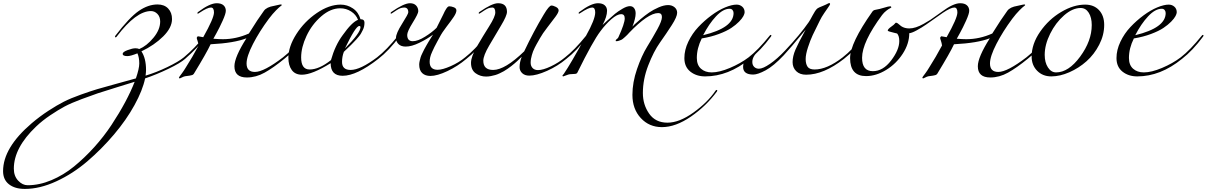

<svg xmlns="http://www.w3.org/2000/svg" viewBox="-582 -481 7849 1249"><path d="M294 51Q262 61 176 87.5Q90 114 54 126Q18 138 -51.5 164Q-121 190 -162 212Q-203 234 -254.5 268.5Q-306 303 -347 342Q-492 480 -492 616Q-492 664 -464 694Q-436 724 -402 724Q-326 724 -247.5 691Q-169 658 -101 602.5Q-33 547 30 477.5Q93 408 143.5 331.5Q194 255 232 184Q270 113 294 51ZM622 -98Q592 -71 514 -33.5Q436 4 362 29Q346 106 293 202.5Q240 299 159.5 394Q79 489 -14.5 569Q-108 649 -215.5 698.5Q-323 748 -420 748Q-485 748 -523.5 718Q-562 688 -562 632Q-562 480 -376 321Q-323 276 -267 239.5Q-211 203 -166.5 180.5Q-122 158 -56 134.5Q10 111 50.5 99Q91 87 173.5 64.5Q256 42 302 29Q324 -35 324 -68Q324 -107 312 -134Q267 -116 247 -116Q216 -116 216 -131Q216 -143 248 -155Q280 -167 299 -167Q314 -167 324 -162Q372 -182 416 -235Q460 -288 460 -341Q460 -372 442 -390.5Q424 -409 400 -409Q303 -409 178 -244Q174 -238 170 -238Q166 -238 166 -242Q166 -244 168 -248Q260 -368 321 -410Q382 -452 443 -452Q487 -452 512 -425.5Q537 -399 537 -357Q537 -301 479.5 -244Q422 -187 338 -147Q368 -102 368 -26Q368 -13 365 11Q435 -10 507.5 -45Q580 -80 614 -108Q685 -167 750 -248Q754 -254 758 -254Q762 -254 762 -250Q762 -248 760 -244Q708 -173 622 -98Z M887 -411Q887 -392 866.5 -346.5Q846 -301 826 -265L806 -229Q844 -226 868 -226Q954 -226 1037 -263Q1096 -358 1135 -411Q1152 -435 1201 -443Q1207 -444 1223.5 -448Q1240 -452 1246 -452Q1251 -452 1251 -448Q1251 -446 1243 -440.5Q1235 -435 1213.5 -413.5Q1192 -392 1167 -359Q1106 -277 1064 -195.5Q1022 -114 1022 -68Q1022 -13 1076 -13Q1135 -13 1259 -108Q1321 -156 1395 -248Q1399 -254 1403 -254Q1407 -254 1407 -250Q1407 -248 1405 -244Q1337 -152 1267 -98Q1196 -40 1139.5 -8.5Q1083 23 1024 23Q943 23 943 -50Q943 -109 1021 -232Q942 -201 788 -193Q762 -137 679 -1Q677 2 673.5 4.5Q670 7 663 8.5Q656 10 651.5 11Q647 12 637 13Q627 14 622 15Q612 17 601 23Q590 29 588 29Q582 29 582 24Q582 22 586.5 16Q591 10 602.5 -5.5Q614 -21 626 -41Q670 -110 710 -185Q708 -201 703 -215.5Q698 -230 698 -234Q698 -237 701 -241Q704 -245 705 -245Q708 -245 720.5 -242.5Q733 -240 740 -239Q810 -363 810 -400Q810 -432 790 -432Q767 -432 716 -398Q707 -392 706 -392Q702 -392 702 -396Q702 -400 708 -404Q783 -460 828 -460Q857 -460 872 -446.5Q887 -433 887 -411Z M1879 -98Q1738 12 1647 12Q1569 12 1569 -70Q1448 5 1382 5Q1338 5 1316 -25.5Q1294 -56 1294 -105Q1294 -178 1346 -259.5Q1398 -341 1478.5 -396Q1559 -451 1634 -451Q1677 -451 1713.5 -426.5Q1750 -402 1763 -356Q1789 -356 1789 -334Q1789 -321 1786.5 -309Q1784 -297 1777.5 -284.5Q1771 -272 1766.5 -263.5Q1762 -255 1751 -242Q1740 -229 1735.5 -224Q1731 -219 1717.5 -205Q1704 -191 1701 -188Q1695 -182 1679 -167Q1663 -152 1655 -144Q1643 -113 1643 -78Q1643 -26 1699 -26Q1762 -26 1871 -108Q1933 -156 2007 -248Q2011 -254 2015 -254Q2019 -254 2019 -250Q2019 -248 2017 -244Q1949 -152 1879 -98ZM1631 -427Q1568 -427 1507.5 -374.5Q1447 -322 1412 -247.5Q1377 -173 1377 -107Q1377 -29 1432 -29Q1494 -29 1571 -90Q1598 -186 1647 -252Q1707 -337 1747 -352Q1734 -386 1702 -406.5Q1670 -427 1631 -427ZM1662 -166Q1763 -267 1763 -304Q1763 -312 1755 -312Q1732 -312 1662 -166Z M2258 -300 2301 -386Q2308 -401 2311.5 -408Q2315 -415 2321 -424Q2327 -433 2331.5 -436.5Q2336 -440 2341 -440Q2354 -440 2370.5 -433.5Q2387 -427 2387 -413Q2387 -397 2369.5 -371Q2352 -345 2323 -307.5Q2294 -270 2278 -239Q2277 -237 2263 -211.5Q2249 -186 2244 -175.5Q2239 -165 2229.5 -144.5Q2220 -124 2216.5 -108.5Q2213 -93 2213 -79Q2213 -27 2265 -27Q2296 -27 2349.5 -50.5Q2403 -74 2444 -108Q2506 -156 2580 -248Q2584 -254 2588 -254Q2592 -254 2592 -250Q2592 -248 2590 -244Q2522 -152 2452 -98Q2395 -50 2328.5 -18.5Q2262 13 2218 13Q2184 13 2164.5 -5.5Q2145 -24 2145 -61Q2145 -71 2148 -84Q2151 -97 2154 -107.5Q2157 -118 2165 -134Q2173 -150 2177.5 -159.5Q2182 -169 2192.5 -186.5Q2203 -204 2206.5 -210.5Q2210 -217 2222 -235.5Q2234 -254 2235 -256Q2198 -228 2147 -203Q2096 -178 2057 -178Q2027 -178 2010.5 -194Q1994 -210 1994 -235Q1994 -264 2034 -327Q2074 -390 2074 -401Q2074 -432 2047 -432Q2040 -432 2033 -430.5Q2026 -429 2021 -427Q2016 -425 2008 -420.5Q2000 -416 1997 -414Q1994 -412 1985 -406Q1976 -400 1973 -398Q1964 -392 1963 -392Q1959 -392 1959 -396Q1959 -400 1965 -404Q2046 -460 2085 -460Q2111 -460 2125 -445Q2139 -430 2139 -408Q2139 -392 2103 -334Q2067 -276 2067 -254Q2067 -213 2103 -213Q2136 -213 2182.5 -242Q2229 -271 2258 -300Z M3102 -98Q3046 -51 2976.5 -20Q2907 11 2861 11Q2832 11 2815 -5Q2798 -21 2798 -45Q2798 -76 2812 -112Q2811 -111 2799.5 -100Q2788 -89 2783.5 -84.5Q2779 -80 2765.5 -68.5Q2752 -57 2744 -51Q2736 -45 2721.5 -34.5Q2707 -24 2696 -18Q2685 -12 2669.5 -4.5Q2654 3 2640.5 7Q2627 11 2611 14Q2595 17 2580 17Q2542 17 2512 -4.5Q2482 -26 2482 -72Q2482 -113 2521.5 -180.5Q2561 -248 2600.5 -310.5Q2640 -373 2640 -400Q2640 -432 2620 -432Q2613 -432 2606 -430.5Q2599 -429 2594 -427Q2589 -425 2581 -420.5Q2573 -416 2570 -414Q2567 -412 2558 -406Q2549 -400 2546 -398Q2537 -392 2536 -392Q2532 -392 2532 -396Q2532 -400 2538 -404Q2619 -460 2658 -460Q2716 -460 2716 -404Q2716 -379 2677.5 -315Q2639 -251 2600.5 -185Q2562 -119 2562 -86Q2562 -26 2626 -26Q2703 -26 2828 -147Q2890 -278 2955 -386Q2990 -445 3005 -445Q3017 -445 3034.5 -436Q3052 -427 3052 -413Q3052 -400 3031 -371.5Q3010 -343 2978.5 -302.5Q2947 -262 2931 -233Q2929 -229 2920 -213.5Q2911 -198 2907.5 -191.5Q2904 -185 2896.5 -170.5Q2889 -156 2885.5 -146Q2882 -136 2878 -123Q2874 -110 2872 -97.5Q2870 -85 2870 -73Q2870 -52 2882.5 -38.5Q2895 -25 2918 -25Q2950 -25 3001 -49Q3052 -73 3094 -108Q3156 -156 3230 -248Q3234 -254 3238 -254Q3242 -254 3242 -250Q3242 -248 3240 -244Q3172 -152 3102 -98Z M3367 -411Q3367 -373 3338 -319Q3339 -320 3369 -347.5Q3399 -375 3418.5 -391Q3438 -407 3467 -424Q3496 -441 3516 -441Q3533 -441 3543 -428Q3553 -415 3553 -394Q3553 -377 3547.5 -355.5Q3542 -334 3537 -321L3532 -308Q3538 -314 3547.5 -323.5Q3557 -333 3585.5 -357Q3614 -381 3641 -399.5Q3668 -418 3702.5 -433Q3737 -448 3764 -448Q3789 -448 3806 -434Q3823 -420 3823 -398Q3823 -372 3788 -317.5Q3753 -263 3711.5 -204.5Q3670 -146 3635 -55.5Q3600 35 3600 124Q3600 200 3641 258.5Q3682 317 3760 317Q3837 317 3929 251Q4021 185 4072 110Q4076 104 4080 104Q4084 104 4084 108Q4084 110 4082 114Q4012 209 3912.5 277.5Q3813 346 3724 346Q3641 346 3586.5 287Q3532 228 3532 136Q3532 55 3562 -32Q3592 -119 3628 -177.5Q3664 -236 3694 -290.5Q3724 -345 3724 -370Q3724 -396 3700 -396Q3634 -396 3510 -267Q3509 -265 3502.5 -258.5Q3496 -252 3494 -250Q3492 -248 3486 -242.5Q3480 -237 3477 -234.5Q3474 -232 3468.5 -227.5Q3463 -223 3458.5 -221.5Q3454 -220 3448.5 -217.5Q3443 -215 3437.5 -214Q3432 -213 3426 -213Q3423 -213 3423 -216Q3423 -222 3431 -227.5Q3439 -233 3441 -239Q3482 -329 3482 -361Q3482 -389 3459 -389Q3433 -389 3395.5 -356.5Q3358 -324 3324 -278Q3275 -214 3174 -9Q3171 -2 3161.5 -0.5Q3152 1 3138 1Q3124 1 3115 4L3082 16Q3077 16 3077 11Q3077 10 3078 8.5Q3079 7 3081.5 4.5Q3084 2 3086 -1Q3130 -65 3230 -248Q3290 -355 3290 -400Q3290 -432 3270 -432Q3247 -432 3196 -398Q3187 -392 3186 -392Q3182 -392 3182 -396Q3182 -400 3188 -404Q3263 -460 3308 -460Q3337 -460 3352 -446.5Q3367 -433 3367 -411Z M3992 -252Q4190 -300 4190 -396Q4190 -407 4183.5 -415.5Q4177 -424 4164 -424Q4122 -424 4076 -375Q4030 -326 3992 -252ZM4005 16Q3948 16 3909 -15Q3870 -46 3870 -103Q3870 -156 3895.5 -209.5Q3921 -263 3960.5 -305Q4000 -347 4046 -381Q4092 -415 4135.5 -433Q4179 -451 4210 -451Q4231 -451 4246.5 -437.5Q4262 -424 4262 -401Q4262 -392 4254 -376.5Q4246 -361 4225.5 -340Q4205 -319 4175 -299Q4145 -279 4094.5 -260Q4044 -241 3983 -231Q3951 -167 3951 -104Q3951 -58 3978 -34Q4005 -10 4048 -10Q4097 -10 4166 -39Q4235 -68 4288 -108Q4350 -156 4424 -248Q4428 -254 4432 -254Q4436 -254 4436 -250Q4436 -248 4434 -244Q4366 -152 4296 -98Q4156 16 4005 16Z M4516 -121Q4450 -51 4398.5 -23.5Q4347 4 4318 4Q4252 4 4252 -46Q4252 -62 4257 -73.5Q4262 -85 4267 -90Q4272 -95 4285 -104Q4298 -113 4302 -117Q4314 -127 4327 -139Q4340 -151 4345 -155.5Q4350 -160 4353 -160Q4356 -160 4356 -157Q4356 -153 4348 -145Q4312 -113 4312 -78Q4312 -58 4324 -46Q4336 -34 4355 -34Q4381 -34 4427.5 -66Q4474 -98 4525 -152Q4623 -256 4679 -337Q4688 -350 4704.5 -381.5Q4721 -413 4733 -424Q4740 -431 4779 -446Q4785 -448 4792.5 -452Q4800 -456 4805 -458.5Q4810 -461 4812 -461Q4818 -461 4818 -455Q4818 -451 4807.5 -436Q4797 -421 4779.5 -395.5Q4762 -370 4751 -347Q4721 -287 4705 -253Q4689 -219 4674 -173Q4659 -127 4659 -97Q4659 -66 4671 -47.5Q4683 -29 4717 -29Q4798 -29 4900 -108Q4962 -156 5036 -248Q5040 -254 5044 -254Q5048 -254 5048 -250Q5048 -248 5046 -244Q4978 -152 4908 -98Q4776 5 4662 5Q4621 5 4597.5 -18Q4574 -41 4574 -77Q4574 -115 4593 -159Q4612 -203 4659 -288Q4553 -160 4516 -121Z M5216 -432Q5216 -431 5207.5 -427Q5199 -423 5184 -411.5Q5169 -400 5156 -383Q5026 -207 5026 -105Q5026 -18 5096 -18Q5162 -18 5215 -87.5Q5268 -157 5268 -214Q5268 -247 5254 -263Q5250 -264 5233.5 -268Q5217 -272 5205 -275.5Q5193 -279 5193 -282Q5193 -287 5199 -293.5Q5205 -300 5217 -308.5Q5229 -317 5231 -319Q5234 -322 5236.5 -324.5Q5239 -327 5240 -328Q5241 -329 5242 -330.5Q5243 -332 5244 -332.5Q5245 -333 5245.5 -333Q5246 -333 5248 -333Q5252 -333 5258 -329Q5264 -325 5271 -318.5Q5278 -312 5280 -311Q5302 -296 5333 -296Q5353 -296 5376.5 -303.5Q5400 -311 5426.5 -326Q5453 -341 5469.5 -351.5Q5486 -362 5513 -382Q5540 -402 5544 -404Q5553 -410 5554 -410Q5558 -410 5558 -406Q5558 -402 5552 -398Q5546 -394 5508.5 -367.5Q5471 -341 5443 -321.5Q5415 -302 5382 -284Q5349 -266 5333 -265Q5333 -197 5290.5 -131.5Q5248 -66 5182.5 -26Q5117 14 5052 14Q4948 14 4948 -103Q4948 -200 5092 -404Q5099 -415 5112 -417Q5141 -422 5169.5 -431Q5198 -440 5209 -440Q5216 -440 5216 -432Z M5723 -411Q5723 -392 5702.5 -346.5Q5682 -301 5662 -265L5642 -229Q5680 -226 5704 -226Q5790 -226 5873 -263Q5932 -358 5971 -411Q5988 -435 6037 -443Q6043 -444 6059.5 -448Q6076 -452 6082 -452Q6087 -452 6087 -448Q6087 -446 6079 -440.5Q6071 -435 6049.5 -413.5Q6028 -392 6003 -359Q5942 -277 5900 -195.5Q5858 -114 5858 -68Q5858 -13 5912 -13Q5971 -13 6095 -108Q6157 -156 6231 -248Q6235 -254 6239 -254Q6243 -254 6243 -250Q6243 -248 6241 -244Q6173 -152 6103 -98Q6032 -40 5975.5 -8.5Q5919 23 5860 23Q5779 23 5779 -50Q5779 -109 5857 -232Q5778 -201 5624 -193Q5598 -137 5515 -1Q5513 2 5509.5 4.5Q5506 7 5499 8.5Q5492 10 5487.5 11Q5483 12 5473 13Q5463 14 5458 15Q5448 17 5437 23Q5426 29 5424 29Q5418 29 5418 24Q5418 22 5422.5 16Q5427 10 5438.5 -5.5Q5450 -21 5462 -41Q5506 -110 5546 -185Q5544 -201 5539 -215.5Q5534 -230 5534 -234Q5534 -237 5537 -241Q5540 -245 5541 -245Q5544 -245 5556.5 -242.5Q5569 -240 5576 -239Q5646 -363 5646 -400Q5646 -432 5626 -432Q5603 -432 5552 -398Q5543 -392 5542 -392Q5538 -392 5538 -396Q5538 -400 5544 -404Q5619 -460 5664 -460Q5693 -460 5708 -446.5Q5723 -433 5723 -411Z M6477 -451Q6534 -451 6567.5 -415Q6601 -379 6601 -319Q6601 -253 6568.5 -190Q6536 -127 6486 -82.5Q6436 -38 6374.5 -11Q6313 16 6257 16Q6201 16 6165 -20.5Q6129 -57 6129 -113Q6129 -195 6184.5 -275Q6240 -355 6321 -403Q6402 -451 6477 -451ZM6448 -429Q6395 -429 6340 -381Q6285 -333 6249.5 -261.5Q6214 -190 6214 -124Q6214 -75 6235 -42.5Q6256 -10 6288 -10Q6369 -10 6444.5 -112.5Q6520 -215 6520 -318Q6520 -367 6500.5 -398Q6481 -429 6448 -429Z M6803 -252Q7001 -300 7001 -396Q7001 -407 6994.5 -415.5Q6988 -424 6975 -424Q6933 -424 6887 -375Q6841 -326 6803 -252ZM6816 16Q6759 16 6720 -15Q6681 -46 6681 -103Q6681 -156 6706.5 -209.5Q6732 -263 6771.5 -305Q6811 -347 6857 -381Q6903 -415 6946.5 -433Q6990 -451 7021 -451Q7042 -451 7057.5 -437.5Q7073 -424 7073 -401Q7073 -392 7065 -376.5Q7057 -361 7036.5 -340Q7016 -319 6986 -299Q6956 -279 6905.5 -260Q6855 -241 6794 -231Q6762 -167 6762 -104Q6762 -58 6789 -34Q6816 -10 6859 -10Q6908 -10 6977 -39Q7046 -68 7099 -108Q7161 -156 7235 -248Q7239 -254 7243 -254Q7247 -254 7247 -250Q7247 -248 7245 -244Q7177 -152 7107 -98Q6967 16 6816 16Z"/></svg>

Font: Miama Nueva
Style: Medium
Weight: 400
Italic angle: -28°
Version: Version 1.0